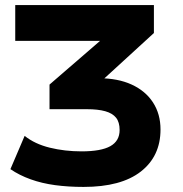

<svg xmlns="http://www.w3.org/2000/svg" viewBox="-20 -725 719 756"><path d="M309 11Q249 11 197 4Q145 -3 100.5 -19Q56 -35 21 -59L77 -190Q117 -158 176 -143.5Q235 -129 301 -129Q378 -129 414.5 -149.5Q451 -170 451 -213Q451 -244 437 -261.5Q423 -279 394.5 -287Q366 -295 323 -295H175V-392L426 -609L434 -564H40V-705H586V-595L349 -378L305 -417H369Q444 -417 498.5 -392Q553 -367 582.5 -321.5Q612 -276 612 -215Q612 -110 534.5 -49.5Q457 11 309 11Z"/></svg>

Font: Nunito Sans 6pt ExtraBold
Style: Regular
Weight: 800
Version: Version 3.101;gftools[0.9.27]